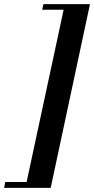

<svg xmlns="http://www.w3.org/2000/svg" viewBox="-52 -774 453 924"><path d="M70 130 260 -754H381L192 130ZM-32 130 -27 102H197L192 130ZM151 -727 157 -754H381L374 -727Z"/></svg>

Font: Libre Bodoni Medium
Style: Italic
Weight: 500
Italic angle: -13°
Designer: Pablo Impallari, Rodrigo Fuenzalida
Foundry: Impallari Type
Version: Version 2.005;gftools[0.9.23]